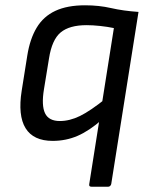

<svg xmlns="http://www.w3.org/2000/svg" viewBox="-20 -520 571 725"><path d="M325 185Q315 185 317 175L410 -414Q386 -419 358 -422Q330 -425 307 -425Q242 -425 209 -397.5Q176 -370 165 -299L146 -183Q136 -122 150 -92.5Q164 -63 206 -63Q243 -63 282 -82Q321 -101 382 -150L366 -69Q317 -26 273 -7Q229 12 179 12Q106 12 76.5 -36Q47 -84 62 -178L83 -310Q93 -373 118.5 -415.5Q144 -458 189 -479Q234 -500 301 -500Q354 -500 399.5 -489.5Q445 -479 503 -475L400 175Q399 179 396 182Q393 185 389 185Z"/></svg>

Font: Sofia Sans Hairline
Style: Italic
Weight: 1
Italic angle: -9°
Designer: Botio Nikoltchev, Ani Petrova
Foundry: lettersoup
Version: Version 4.102